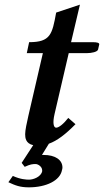

<svg xmlns="http://www.w3.org/2000/svg" viewBox="-20 -615 446 824"><path d="M102 -119C94.8 -87.8 88 -56 88 -39C88 -23.7 90.1 0.9 122.5 8L73 84L86 101C110 90 119 89 133 89C143 89 161 100 161 116V120C156 144 123 156 105 156C93 156 68 155 35 140L16 167C46 181 66 189 104 189C178 189 238 160 246 115C247 112 248 108 248 104C248 70 215 50 168 50H160L189.8 1.7C225.1 -10.9 260.9 -38.2 304 -82L273 -109C252 -82 232 -67 221 -67C209.6 -67 205.4 -88 214 -125L275 -387H354C372 -387 399 -392 401 -403L406 -425C406 -431 397 -434 378 -434H285L323 -595L221 -561C204 -468 197 -434 105 -434L95 -387H164Z"/></svg>

Font: Linux Libertine O
Style: Bold Italic
Weight: 700
Italic angle: -11.5°
Designer: Philipp H. Poll
Foundry: Philipp H. Poll
Version: Version 4.1.0